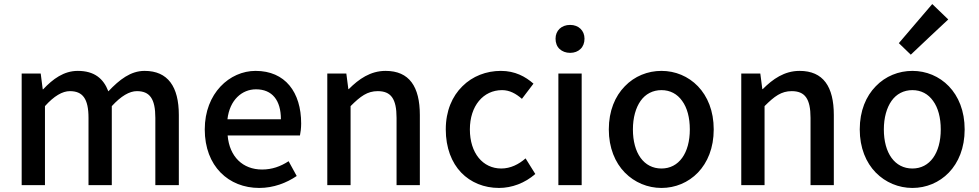

<svg xmlns="http://www.w3.org/2000/svg" viewBox="-20 -914 4832 948"><path d="M87 -275V0H202V-390C247 -440 288 -464 325 -464C388 -464 417 -427 417 -332V0H532V-390C578 -440 619 -464 656 -464C719 -464 747 -427 747 -332V0H805H863V-346C863 -486 809 -564 694 -564C625 -564 570 -521 515 -463C491 -526 446 -564 364 -564C295 -564 241 -524 193 -473H191L181 -551H87Z M1371 -245H1461C1464 -259 1467 -281 1467 -304C1467 -459 1388 -564 1242 -564C1114 -564 991 -454 991 -275C991 -93 1109 14 1260 14C1331 14 1395 -11 1445 -45L1405 -118C1365 -92 1323 -77 1274 -77C1179 -77 1113 -140 1104 -245H1282ZM1169 -325H1103C1114 -421 1175 -473 1244 -473C1324 -473 1367 -419 1367 -325H1235Z M1596 -275V0H1653H1711V-390C1760 -439 1794 -464 1845 -464C1910 -464 1938 -427 1938 -332V0H2053V-346C2053 -486 2001 -564 1884 -564C1809 -564 1752 -524 1702 -474H1700L1690 -551H1596Z M2257 -62C2304 -13 2370 14 2444 14C2507 14 2572 -10 2623 -55L2575 -132C2542 -103 2501 -82 2455 -82C2364 -82 2300 -158 2300 -275C2300 -391 2366 -469 2459 -469C2496 -469 2527 -452 2557 -426L2614 -501C2574 -536 2523 -564 2453 -564C2381 -564 2313 -538 2263 -488C2213 -439 2181 -367 2181 -275C2181 -184 2210 -111 2257 -62Z M2852 -275V-551H2737V0H2794H2852ZM2743 -672C2756 -660 2774 -653 2795 -653C2816 -653 2834 -660 2846 -672C2859 -684 2866 -702 2866 -723C2866 -763 2837 -791 2795 -791C2752 -791 2723 -763 2723 -723C2723 -702 2730 -684 2743 -672Z M3065 -62C3113 -13 3178 14 3246 14C3382 14 3504 -92 3504 -275C3504 -458 3382 -564 3246 -564C3178 -564 3113 -538 3065 -488C3017 -439 2986 -367 2986 -275C2986 -184 3017 -111 3065 -62ZM3348 -416C3373 -382 3386 -333 3386 -275C3386 -158 3332 -82 3246 -82C3159 -82 3105 -158 3105 -275C3105 -333 3119 -382 3143 -416C3167 -450 3203 -469 3246 -469C3289 -469 3324 -450 3348 -416Z M3640 -275V0H3697H3755V-390C3804 -439 3838 -464 3889 -464C3954 -464 3982 -427 3982 -332V0H4097V-346C4097 -486 4045 -564 3928 -564C3853 -564 3796 -524 3746 -474H3744L3734 -551H3640Z M4304 -62C4352 -13 4417 14 4485 14C4621 14 4743 -92 4743 -275C4743 -458 4621 -564 4485 -564C4417 -564 4352 -538 4304 -488C4256 -439 4225 -367 4225 -275C4225 -184 4256 -111 4304 -62ZM4587 -416C4612 -382 4625 -333 4625 -275C4625 -158 4571 -82 4485 -82C4398 -82 4344 -158 4344 -275C4344 -333 4358 -382 4382 -416C4406 -450 4442 -469 4485 -469C4528 -469 4563 -450 4587 -416ZM4500 -797 4418 -701 4477 -644 4569 -731 4662 -818 4583 -894Z"/></svg>

Font: GenSekiGothic2 TW M
Style: Regular
Weight: 500
Version: Version 2.100;PS 2.1;hotconv 16.6.51;makeotf.lib2.5.65220 DE